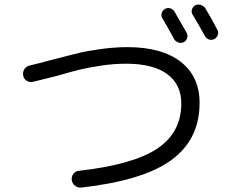

<svg xmlns="http://www.w3.org/2000/svg" viewBox="-20 -851 1040 861"><path d="M762.7 -798.8Q797.9 -738.3 817.4 -703.1Q823.2 -692.4 819.3 -680.2Q815.4 -668 804.2 -662.1Q793 -656.2 779.8 -660.6Q766.6 -665 760.7 -675.8Q724.6 -742.2 708 -769.5Q701.2 -780.3 705.1 -792.5Q709 -804.7 720.2 -811Q731.4 -817.4 743.7 -813.5Q755.9 -809.6 762.7 -798.8ZM855.5 -827.1Q867.2 -833 879.9 -829.1Q892.6 -825.2 900.4 -814.5Q926.8 -771.5 955.1 -716.8Q960.9 -706.1 956.5 -693.8Q952.1 -681.6 941.4 -675.8Q929.7 -669.9 917.5 -673.8Q905.3 -677.7 898.4 -690.4Q878.9 -726.6 843.8 -785.2Q836.9 -795.9 840.8 -808.6Q844.7 -821.3 855.5 -827.1ZM128.9 -484.4Q114.3 -480.5 100.6 -488.3Q86.9 -496.1 84 -512.2Q81.1 -528.3 89.4 -541Q97.7 -553.7 114.3 -557.6Q136.7 -562.5 176.3 -573.2Q215.8 -584 224.6 -585.9Q292 -603.5 332.5 -613.3Q373 -623 434.1 -631.3Q495.1 -639.6 551.8 -639.6Q706.1 -639.6 790.5 -573.7Q875 -507.8 875 -389.6Q875 -225.6 748.5 -133.3Q622.1 -41 343.8 -9.8Q328.1 -8.8 315.9 -18.6Q303.7 -28.3 301.8 -43.9Q299.8 -58.6 309.1 -71.3Q318.4 -84 333 -85Q577.1 -112.3 685.1 -184.6Q793 -256.8 793 -386.7Q793 -472.7 729.5 -519Q666 -565.4 544.9 -565.4Q491.2 -565.4 433.1 -556.6Q375 -547.9 336.9 -538.6Q298.8 -529.3 235.4 -510.7Q177.7 -496.1 128.9 -484.4Z"/></svg>

Font: Rounded Mgen+ 2m regular
Style: Regular
Weight: 400
Designer: [Source Han Sans]
Ryoko NISHIZUKA  (kana & ideographs); Paul D. Hunt (Latin, Greek & Cyrillic); Wenlong ZHANG  (bopomofo
Version: Version 1.059.20150602